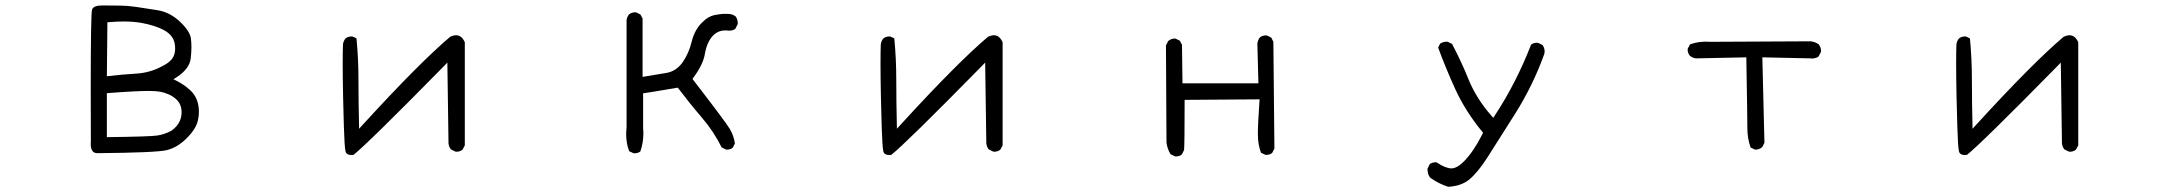

<svg xmlns="http://www.w3.org/2000/svg" viewBox="-20 -574 8040 714"><path d="M377.4 -64V-227.5Q483.9 -235.8 533.2 -235.8Q558.6 -235.8 574 -233.2Q589.4 -230.5 604.7 -224.1Q620.1 -217.8 632.3 -207.5Q655.3 -188.5 655.3 -156.7Q655.3 -114.3 616.7 -87.4Q591.8 -74.2 565.2 -70.1Q538.6 -65.9 377.4 -64ZM427.7 -553.2 360.4 -553.7Q327.1 -553.7 322.3 -538.1Q317.4 -522 317.4 -236.8Q317.4 -154.8 317.9 -50.8V-50.3Q317.4 -43.9 317.4 -38.6Q317.4 -18.6 325.7 -10.3Q331.5 -4.4 342.8 -4.4Q560.5 -6.3 599.9 -15.6Q639.2 -24.9 674.6 -60.3Q710 -95.7 716.3 -127.9Q719.7 -143.6 719.7 -158.2Q719.7 -209 687 -238.8Q664.1 -259.8 637.7 -272.9L625 -279.3L637.2 -287.1Q685.5 -318.4 689.5 -358.4Q691.9 -381.3 691.9 -399.2Q691.9 -417 689.9 -430.7Q686.5 -458 649.4 -493.2Q612.3 -528.3 566.7 -535.9Q521 -543.5 486.3 -548.3Q451.7 -553.2 427.7 -553.2ZM579.1 -325.7Q579.1 -325.7 579.1 -325.7ZM439.5 -494.1Q476.6 -494.1 506.3 -488.8Q556.6 -479.5 588.9 -462.4Q623.5 -443.8 629.4 -413.1Q631.3 -402.8 631.3 -393.6Q631.3 -370.6 620.1 -355.5Q607.9 -339.4 579.1 -325.7Q536.1 -303.2 486.6 -300.3Q437 -297.4 377.4 -290.5L379.4 -491.2Q414.6 -494.1 439.5 -494.1Z M1708.5 -417Q1696.8 -442.9 1676.3 -442.9Q1666.5 -442.9 1653.8 -437Q1539.1 -339.8 1329.6 -110.8L1315.4 -95.2Q1313 -198.2 1313 -276.9Q1313 -355.5 1305.7 -431.2L1291.5 -438Q1289.6 -438.5 1288.1 -438.5Q1273.9 -438.5 1264.6 -430.7Q1256.8 -420.9 1255.4 -408.7Q1254.4 -384.3 1254.4 -335.2Q1254.4 -286.1 1255.9 -213.9Q1257.3 -141.6 1258.8 -103Q1261.2 -27.8 1264.6 -12.7Q1265.6 -6.3 1269 -3.4Q1274.4 2.4 1287.1 2.4Q1290.5 2.4 1294.4 2Q1346.7 -39.1 1629.9 -327.1L1643.6 -341.3L1647.9 -40.5Q1649.4 -27.8 1656.7 -18.6L1673.3 -10.3Q1675.3 -9.8 1679.2 -9.8Q1683.1 -9.8 1688.7 -11.5Q1694.3 -13.2 1699.7 -17.1L1708.5 -33.2Z M2338.9 -3.9Q2352.1 -3.9 2361.3 -10.7Q2372.6 -43 2372.6 -79.1Q2372.6 -88.4 2371.6 -98.1V-98.6V-227.1Q2405.8 -231.9 2433.1 -236.8Q2460.4 -241.7 2500.5 -248Q2544.4 -189.9 2589.1 -137.9Q2633.8 -85.9 2663.6 -25.9L2679.2 -18.1Q2681.2 -17.6 2682.6 -17.6Q2696.3 -17.6 2705.1 -24.9L2712.9 -40.5Q2709 -68.8 2694.3 -94Q2679.7 -119.1 2555.2 -280.3L2558.6 -285.2Q2594.7 -334.5 2601.1 -372.6Q2608.9 -418.9 2632.8 -442.9Q2651.4 -460.9 2677.2 -460.9Q2682.1 -460.9 2686 -460.4Q2689.9 -460 2692.4 -460Q2706.1 -460 2714.8 -467.3L2723.1 -483.9Q2723.6 -485.8 2723.6 -487.3Q2723.6 -502 2715.8 -512.7Q2706.1 -520.5 2693.4 -522Q2686 -522.5 2681.2 -522.5Q2676.3 -522.5 2672.6 -522.5Q2668.9 -522.5 2664.3 -522Q2659.7 -521.5 2655.3 -521Q2646 -520 2636 -517.8Q2626 -515.6 2613.8 -508.8Q2601.1 -501 2587.9 -487.3Q2563 -461.4 2552.7 -420.9Q2542 -376.5 2519.5 -343.8Q2496.1 -310.1 2460.4 -303.2Q2428.2 -297.4 2369.6 -288.1V-504.9L2361.8 -520L2346.2 -527.8Q2344.2 -528.3 2342.8 -528.3Q2328.6 -528.3 2319.3 -520.5Q2311.5 -511.2 2310.1 -498.5V-100.1Q2308.6 -86.9 2308.6 -75.2Q2308.6 -40 2319.8 -11.7L2335.4 -4.4Q2337.4 -3.9 2338.9 -3.9Z M3708.5 -417Q3696.8 -442.9 3676.3 -442.9Q3666.5 -442.9 3653.8 -437Q3539.1 -339.8 3329.6 -110.8L3315.4 -95.2Q3313 -198.2 3313 -276.9Q3313 -355.5 3305.7 -431.2L3291.5 -438Q3289.6 -438.5 3288.1 -438.5Q3273.9 -438.5 3264.6 -430.7Q3256.8 -420.9 3255.4 -408.7Q3254.4 -384.3 3254.4 -335.2Q3254.4 -286.1 3255.9 -213.9Q3257.3 -141.6 3258.8 -103Q3261.2 -27.8 3264.6 -12.7Q3265.6 -6.3 3269 -3.4Q3274.4 2.4 3287.1 2.4Q3290.5 2.4 3294.4 2Q3346.7 -39.1 3629.9 -327.1L3643.6 -341.3L3647.9 -40.5Q3649.4 -27.8 3656.7 -18.6L3673.3 -10.3Q3675.3 -9.8 3679.2 -9.8Q3683.1 -9.8 3688.7 -11.5Q3694.3 -13.2 3699.7 -17.1L3708.5 -33.2Z M4352.5 7.8Q4366.2 7.8 4375 0.5L4383.3 -16.1Q4385.3 -40 4385.3 -194.3V-202.6L4664.1 -204.6Q4657.7 -113.8 4657.7 -75.2Q4657.7 -36.6 4669.4 -5.9L4685.1 1.5Q4687 2 4688.5 2Q4702.1 2 4710.9 -5.4L4719.2 -21.5L4715.3 -418.9L4707.5 -434.1L4691.9 -441.9Q4689.9 -442.4 4688.5 -442.4Q4674.3 -442.4 4665 -434.6Q4657.7 -425.3 4655.8 -412.6L4659.7 -264.2H4377.4L4375.5 -407.2L4367.7 -422.4L4352.1 -430.2Q4350.6 -430.7 4349.1 -430.7Q4335 -430.7 4324.2 -421.4L4315.9 -405.3L4317.9 -43.5Q4321.3 -19.5 4333 -0.5L4349.1 7.3Q4351.1 7.8 4352.5 7.8Z M5724.1 -382.3Q5724.1 -395.5 5716.3 -406.7L5699.7 -414.6Q5697.8 -415 5696.3 -415Q5683.1 -415 5673.8 -408.2Q5618.2 -265.1 5539.1 -145L5533.2 -135.7L5525.9 -144Q5470.2 -207.5 5441.4 -278.3Q5414.1 -345.7 5379.9 -410.6L5363.8 -418.5Q5361.8 -418.9 5360.4 -418.9Q5346.2 -418.9 5335.4 -411.6L5328.1 -397Q5356.9 -318.8 5393.1 -239.7Q5430.2 -159.7 5491.7 -84.5L5495.1 -80.1L5492.7 -75.2Q5459 -8.8 5423.8 26.4Q5397.9 52.2 5377.4 52.2Q5356 52.2 5322.3 29.8Q5320.8 29.3 5318.1 29.3Q5315.4 29.3 5311.5 30.3Q5303.2 31.2 5296.9 36.6L5288.6 53.2Q5288.6 54.7 5288.6 58.1Q5288.6 61.5 5289.6 66.9Q5291.5 78.1 5299.3 87.4Q5330.6 109.4 5365.2 120.6Q5412.6 118.2 5442.4 94.7Q5474.1 69.3 5511.2 11.7L5615.2 -152.3Q5680.7 -256.3 5723.1 -374Q5724.1 -378.4 5724.1 -382.3Z M6508.3 -17.6Q6522.5 -17.6 6533.2 -26.9L6541.5 -43L6533.7 -360.8L6714.8 -356.9Q6717.3 -356.4 6719 -356.4Q6720.7 -356.4 6722.7 -356.7Q6724.6 -356.9 6727.5 -357.4Q6730.5 -357.9 6732.9 -358.9Q6738.3 -360.4 6742.7 -363.8L6751.5 -380.4Q6752 -381.8 6752 -386Q6752 -390.1 6750 -396.5Q6748 -402.8 6743.2 -409.2Q6730 -418.5 6713.4 -420.4L6340.3 -418.5Q6298.8 -421.9 6264.6 -408.7L6256.3 -393.1Q6255.9 -391.6 6255.9 -390.1Q6255.9 -376 6264.6 -366.2Q6273.9 -358.9 6286.6 -356.9L6474.1 -360.8Q6478 -137.7 6478 -97.9Q6478 -58.1 6490.2 -25.4L6505.4 -18.1Q6506.8 -17.6 6508.3 -17.6Z M7708.5 -417Q7696.8 -442.9 7676.3 -442.9Q7666.5 -442.9 7653.8 -437Q7539.1 -339.8 7329.6 -110.8L7315.4 -95.2Q7313 -198.2 7313 -276.9Q7313 -355.5 7305.7 -431.2L7291.5 -438Q7289.6 -438.5 7288.1 -438.5Q7273.9 -438.5 7264.6 -430.7Q7256.8 -420.9 7255.4 -408.7Q7254.4 -384.3 7254.4 -335.2Q7254.4 -286.1 7255.9 -213.9Q7257.3 -141.6 7258.8 -103Q7261.2 -27.8 7264.6 -12.7Q7265.6 -6.3 7269 -3.4Q7274.4 2.4 7287.1 2.4Q7290.5 2.4 7294.4 2Q7346.7 -39.1 7629.9 -327.1L7643.6 -341.3L7647.9 -40.5Q7649.4 -27.8 7656.7 -18.6L7673.3 -10.3Q7675.3 -9.8 7679.2 -9.8Q7683.1 -9.8 7688.7 -11.5Q7694.3 -13.2 7699.7 -17.1L7708.5 -33.2Z"/></svg>

Font: NaikaiFont
Style: Light
Weight: 300
Version: Version 1.89